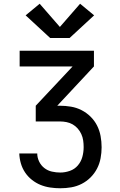

<svg xmlns="http://www.w3.org/2000/svg" viewBox="-20 -791 640 1026"><path d="M302 215Q275 215 248 211Q221 207 196.5 197Q172 187 150.5 170Q129 153 114 130.5Q99 108 91.5 82Q84 56 83 29H179Q179 51 189 72Q199 93 217 107Q235 121 257.5 126Q280 131 302 131Q328 131 353.5 122Q379 113 396 93Q413 73 420 47.5Q427 22 427 -5Q427 -23 424.5 -40.5Q422 -58 414.5 -74.5Q407 -91 395 -104.5Q383 -118 368 -126.5Q353 -135 335.5 -138.5Q318 -142 300 -142H171V-226L368 -436H85V-520H482V-436L286 -226H300Q330 -226 359.5 -221Q389 -216 415.5 -202.5Q442 -189 463.5 -168Q485 -147 498.5 -120.5Q512 -94 517.5 -64Q523 -34 523 -4Q523 25 517.5 54.5Q512 84 498.5 110Q485 136 464 157Q443 178 416.5 191.5Q390 205 361 210Q332 215 302 215ZM248 -588 117 -709 192 -771 300 -647 408 -771 483 -709 352 -588Z"/></svg>

Font: Iosevka Custom Medium Extended
Style: Regular
Weight: 500
Width: 7
Monospace: yes
Designer: Belleve Invis
Foundry: Belleve Invis
Version: Version 11.2.4; ttfautohint (v1.8.4)